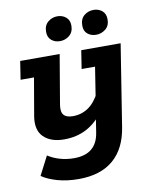

<svg xmlns="http://www.w3.org/2000/svg" viewBox="-85 -637 708 882"><g transform="rotate(-10 269.5 -196.0)"><path d="M211.1 181Q156.8 181 112.2 168.4Q67.7 155.7 40 136.4L85.2 48.9Q111 65.4 141.4 74.1Q171.9 82.9 206.6 82.9Q259.3 82.9 288.9 58.4Q318.6 33.9 326.1 -14.5L340.8 -107.2L363.4 -109Q329.4 -60 282.8 -35Q236.1 -10 176.9 -10Q114.6 -10 81.2 -42.9Q47.8 -75.8 59.1 -140.8L89 -314.5H26.4L39.7 -400H223.8L185 -170.7Q179.5 -137.5 192 -122.8Q204.4 -108.1 234.6 -108.1Q275.2 -108.1 307.1 -130.1Q339 -152 361.6 -197.2L349.9 -162.2L373.8 -314.5H311.2L324.5 -400H508.2L447.8 -18.7Q432.5 79.2 372.7 130.1Q313 181 211.1 181ZM236.2 -457.8Q212.6 -457.8 196.3 -471.5Q180 -485.2 180 -510.5Q180 -540.7 199.1 -556.6Q218.2 -572.5 243.3 -572.5Q266.1 -572.5 282.8 -558.9Q299.5 -545.2 299.5 -519.6Q299.5 -489.7 280.4 -473.7Q261.3 -457.8 236.2 -457.8ZM405 -457.8Q381.4 -457.8 365 -471.1Q348.7 -484.4 348.7 -509.8Q348.7 -541.4 367.8 -557Q386.9 -572.5 412 -572.5Q434.8 -572.5 451.5 -558.9Q468.2 -545.2 468.2 -518.8Q468.2 -488.9 448.8 -473.4Q429.3 -457.8 405 -457.8Z"/></g></svg>

Font: Rokkitt SemiBold
Style: Italic
Weight: 600
Italic angle: -9°
Designer: Vernon Adams
Foundry: Vernon Adams
Version: Version 3.103